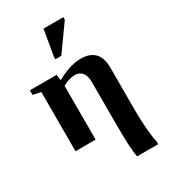

<svg xmlns="http://www.w3.org/2000/svg" viewBox="-228 -848 1024 1166"><g transform="rotate(-30 283.5 -265.0)"><path d="M507 -34Q507 34 513 101Q519 171 526 191V213H378Q372 180 369 129Q366 78 366 -27V-316Q366 -358 348 -381Q330 -404 296 -404Q276 -404 254 -397Q229 -389 211 -378V-1H70V-416L15 -428V-460H202L208 -420Q267 -451 304 -461Q345 -472 378 -472Q441 -472 474 -438Q507 -404 507 -336ZM243 -546V-562L274 -743H413V-725L285 -546Z"/></g></svg>

Font: Libra Serif Modern
Style: Bold
Weight: 700
Designer: Stefan Peev, Context Ltd
Foundry: Ascender Corporation
Version: Version 1.000